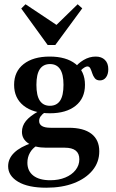

<svg xmlns="http://www.w3.org/2000/svg" viewBox="-20 -696 549 909"><path d="M199.2 192.7Q112.9 192.7 65.7 164.5Q18.5 136.3 18.5 91.1Q18.5 54.8 47.2 27Q75.8 -0.8 131.5 -19.4L154.8 -6.5Q133.9 5.6 121.8 27Q109.7 48.4 109.7 74.2Q109.7 113.7 137.9 135.5Q166.1 157.3 217.7 157.3Q258.1 157.3 289.1 144.4Q320.2 131.5 337.9 108.9Q355.6 86.3 355.6 58.1Q355.6 30.6 338.3 16.9Q321 3.2 286.3 3.2H198.4Q146 3.2 114.9 -16.9Q83.9 -37.1 83.9 -71.8Q83.9 -100 102.8 -123.4Q121.8 -146.8 161.3 -168.5L192.7 -164.5Q178.2 -154 171.8 -144.4Q165.3 -134.7 165.3 -123.4Q165.3 -107.3 179 -99.2Q192.7 -91.1 219.4 -91.1H305.6Q375.8 -91.1 412.9 -62.5Q450 -33.9 450 20.2Q450 71.8 418.1 110.5Q386.3 149.2 330.2 171Q274.2 192.7 199.2 192.7ZM216.1 -159.7Q137.1 -159.7 91.9 -195.6Q46.8 -231.5 46.8 -294.4Q46.8 -357.3 91.9 -392.7Q137.1 -428.2 215.3 -428.2Q293.5 -428.2 337.9 -393.1Q382.3 -358.1 382.3 -294.4Q382.3 -230.6 337.9 -195.2Q293.5 -159.7 216.1 -159.7ZM216.1 -195.2Q248.4 -195.2 264.5 -219.4Q280.6 -243.5 280.6 -294.4Q280.6 -344.4 264.5 -368.5Q248.4 -392.7 216.9 -392.7Q184.7 -392.7 168.5 -368.5Q152.4 -344.4 152.4 -294.4Q152.4 -243.5 168.5 -219.4Q184.7 -195.2 216.1 -195.2ZM453.2 -315.3Q437.1 -315.3 429 -325.4Q421 -335.5 416.9 -348.4Q412.9 -361.3 408.1 -371.4Q403.2 -381.5 393.5 -381.5Q387.9 -381.5 379.8 -376.6Q371.8 -371.8 362.9 -362.9Q354 -354 346 -340.3L329.8 -369.4Q347.6 -395.2 375.4 -411.7Q403.2 -428.2 433.1 -428.2Q460.5 -428.2 476.6 -412.5Q492.7 -396.8 492.7 -368.5Q492.7 -344.4 481.9 -329.8Q471 -315.3 453.2 -315.3ZM347.6 -675.8 369.4 -656.5 241.9 -483.1H205.6L80.6 -655.6L100.8 -675.8L270.2 -562.9L221 -552.4Z"/></svg>

Font: Playfair 9pt
Style: Bold
Weight: 700
Designer: Claus Eggers Sørensen
Foundry: Claus Eggers Sørensen
Version: Version 2.203